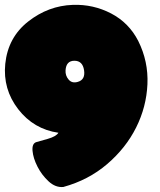

<svg xmlns="http://www.w3.org/2000/svg" viewBox="-20 -765 656 785"><path d="M297.9 -430.2Q329.6 -439 323.7 -477.8Q317.9 -516.6 284.2 -516.6Q250.5 -516.6 248 -477.5Q246.6 -456.1 260.5 -439.7Q274.4 -423.3 297.9 -430.2ZM545.4 -597.2Q586.9 -513.7 582.8 -420.7Q578.6 -327.6 536.6 -243.7Q494.6 -159.7 418.2 -94.2Q341.8 -28.8 238.8 -0.5Q206.5 2.4 178.5 -23.7Q150.4 -49.8 133.1 -84Q115.7 -118.2 113 -148.4Q110.4 -178.7 128.9 -184.1Q141.6 -187.5 175.5 -197.3Q209.5 -207 218.8 -222.2Q117.7 -236.8 54.4 -318.6Q-8.8 -400.4 1.5 -503.9Q12.7 -612.3 95.2 -677Q177.7 -741.7 277.8 -745.1Q361.3 -748 434.3 -710Q507.3 -671.9 545.4 -597.2Z"/></svg>

Font: ARCO
Style: Regular
Weight: 700
Designer: Rafael Olivo Díaz, Denis Ignatov
Foundry: Rafael Olivo Díaz
Version: Version 1.10 March 1, 2019